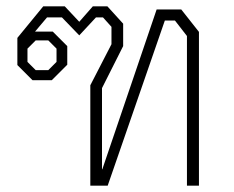

<svg xmlns="http://www.w3.org/2000/svg" viewBox="-20 -588 740 608"><path d="M266 -318 333 -448V-503L306 -533H284L231 -476L176 -533H129L91 -488H147L193 -442V-383L144 -334H83L35 -382V-468L117 -568H185L231 -519L274 -568H320L370 -513V-442L303 -309V-52H304L476 -558H554L610 -487V0H572V-474L534 -523H502L321 0H266ZM133 -366 159 -392V-434L133 -460H93L67 -434V-392L93 -366Z"/></svg>

Font: Chakra Petch ExtraLight
Style: Regular
Weight: 275
Designer: Katatrad Aksorn Co.,Ltd.
Foundry: Cadson Demak Co.,Ltd.
Version: Version 1.000; ttfautohint (v1.6)